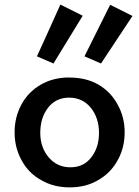

<svg xmlns="http://www.w3.org/2000/svg" viewBox="-20 -810 609 840"><path d="M159.2 -22.5Q103.5 -53.7 74.2 -109.4Q43.9 -164.1 43.9 -231.4Q43.9 -296.9 73.2 -351.6Q102.5 -407.2 158.2 -439.5Q205.1 -466.8 265.6 -470.7Q275.4 -470.7 285.2 -470.7Q357.4 -470.7 411.1 -439.5Q465.8 -407.2 495.1 -351.6Q525.4 -296.9 525.4 -231.4Q525.4 -164.1 495.1 -109.4Q464.8 -53.7 410.2 -22.5Q356.4 9.8 285.2 9.8Q213.9 9.8 159.2 -22.5ZM378.9 -121.1Q413.1 -164.1 413.1 -228.5Q413.1 -293.9 377 -338.9Q340.8 -382.8 282.2 -382.8Q224.6 -382.8 190.4 -338.9Q156.2 -294.9 156.2 -228.5Q156.2 -165 193.4 -121.1Q230.5 -78.1 288.1 -78.1Q345.7 -78.1 378.9 -121.1ZM141.6 -563.5Q168 -620.1 244.1 -790Q268.6 -777.3 341.8 -741.2Q309.6 -688.5 213.9 -532.2Q196.3 -540 141.6 -563.5ZM349.6 -563.5Q377.9 -619.1 461.9 -789.1Q486.3 -776.4 559.6 -740.2Q525.4 -688.5 421.9 -532.2Q404.3 -540 349.6 -563.5Z"/></svg>

Font: Alata=Ham
Style: Regular
Weight: 400
Designer: Spyros Zevelakis, Eben Sorkin
Version: Version 1.004